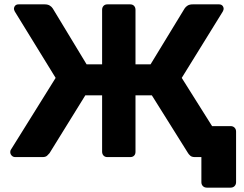

<svg xmlns="http://www.w3.org/2000/svg" viewBox="-20 -720 1117 880"><path d="M928 140Q917 140 910 133Q903 126 903 115V0H874Q859 0 852 -6.5Q845 -13 842 -18L676 -283H601V-24Q601 -13 594.5 -6.5Q588 0 577 0H472Q461 0 454.5 -7Q448 -14 448 -25V-283H371L207 -18Q203 -13 196 -6.5Q189 0 175 0H50Q40 0 33.5 -7Q27 -14 27 -23Q27 -30 30 -34L235 -363L48 -667Q44 -675 44 -679Q44 -688 49.5 -694Q55 -700 65 -700H185Q199 -700 208 -694.5Q217 -689 222 -681L377 -425H448V-675Q448 -686 454.5 -693Q461 -700 472 -700H577Q588 -700 594.5 -693Q601 -686 601 -675V-425H670L826 -681Q831 -689 840 -694.5Q849 -700 863 -700H984Q994 -700 999.5 -694Q1005 -688 1005 -679Q1005 -675 1001 -667L813 -363L952 -142H1037Q1048 -142 1055 -135Q1062 -128 1062 -117V115Q1062 126 1055 133Q1048 140 1037 140Z"/></svg>

Font: Fz Rubik SemBd
Style: Regular
Weight: 600
Designer: Hubert and Fischer
Foundry: Hubert and Fischer
Version: Vit hóa bi FontZin.com